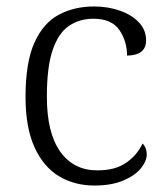

<svg xmlns="http://www.w3.org/2000/svg" viewBox="-20 -564 512 594"><path d="M272 10Q211 10 163 -18.5Q115 -47 87 -108Q59 -169 59 -264Q59 -371 86.5 -432Q114 -493 162 -518.5Q210 -544 271 -544Q314 -544 351 -531Q388 -518 410 -494.5Q432 -471 432 -439Q432 -393 373 -392Q373 -437 349 -471.5Q325 -506 269 -506Q226 -506 193.5 -484Q161 -462 143 -409.5Q125 -357 125 -265Q125 -152 167 -94Q209 -36 283 -37Q337 -37 371 -61Q405 -85 421 -120Q434 -107 434 -86Q434 -66 416 -43.5Q398 -21 361.5 -5.5Q325 10 272 10Z"/></svg>

Font: Noto Serif Gurmukhi Light
Style: Regular
Weight: 300
Designer: Vaibhav Singh and the Monotype Design Team
Foundry: Monotype Imaging Inc.
Version: Version 2.004; ttfautohint (v1.8.4.7-5d5b)